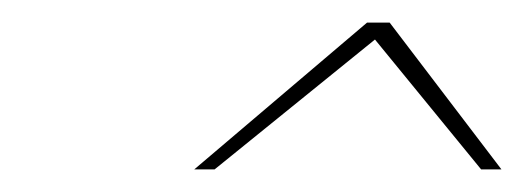

<svg xmlns="http://www.w3.org/2000/svg" viewBox="-20 -681 464 170"><path d="M152 -531 305 -661H325L424 -531H406L312 -646L170 -531Z"/></svg>

Font: Exo Thin Thin
Style: Italic
Weight: 250
Italic angle: -9°
Version: Version 2.000